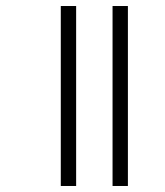

<svg xmlns="http://www.w3.org/2000/svg" viewBox="-20 -618 549 638"><path d="M354 0H405V-598H354ZM182 0H233V-598H182Z"/></svg>

Font: Noto Sans Gujarati UI ExtraCondensed Light
Style: Regular
Weight: 300
Width: 2
Designer: Jelle Bosma - Monotype Design Team, Universal Thirst
Foundry: Monotype Imaging Inc.
Version: Version 2.106